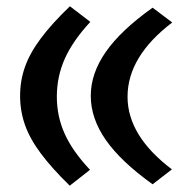

<svg xmlns="http://www.w3.org/2000/svg" viewBox="-20 -571 602 602"><path d="M199.2 -551.3 263.2 -502.4Q208.5 -443.4 183.3 -387.2Q158.2 -331.1 158.2 -267.6Q158.2 -206.1 182.9 -151.4Q207.5 -96.7 262.2 -38.6L198.7 11.2Q142.6 -43.5 108.2 -89.6Q73.7 -135.7 58.3 -179.4Q43 -223.1 43 -270.5Q43 -317.9 58.3 -361.3Q73.7 -404.8 108.2 -450.9Q142.6 -497.1 199.2 -551.3ZM458.5 -546.9 520 -500.5Q379.9 -394 379.9 -267.6Q379.9 -145 519 -40L458.5 6.8Q358.9 -64.5 311.8 -132.1Q264.6 -199.7 264.6 -270.5Q264.6 -340.8 311.8 -408.4Q358.9 -476.1 458.5 -546.9Z"/></svg>

Font: Pinar-FD Bold
Style: Regular
Weight: 700
Designer: Amin Abedi
Version: Version 3.000